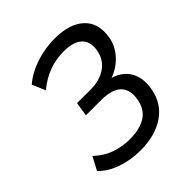

<svg xmlns="http://www.w3.org/2000/svg" viewBox="-196 -849 992 992"><g transform="rotate(-45 300.0 -352.5)"><path d="M264 9Q193 9 130.5 -13Q68 -35 30 -75L68 -147Q110 -107 160 -89Q210 -71 267 -71Q341 -71 385.5 -100Q430 -129 440 -193Q458 -319 303 -319H193L205 -396H305Q372 -396 417 -428Q462 -460 471 -519Q480 -574 447.5 -604Q415 -634 347 -634Q289 -634 238 -615.5Q187 -597 138 -557L107 -629Q155 -670 221.5 -692Q288 -714 358 -714Q467 -714 522 -663.5Q577 -613 563 -522Q555 -468 517 -425Q479 -382 423 -362Q483 -345 511.5 -297.5Q540 -250 529 -180Q514 -88 443.5 -39.5Q373 9 264 9Z"/></g></svg>

Font: Mulish Medium
Style: Italic
Weight: 500
Italic angle: -9°
Designer: Vernon Adams
Foundry: Vernon Adams
Version: Version 3.603; ttfautohint (v1.8.3)